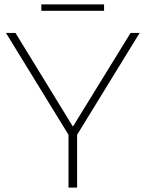

<svg xmlns="http://www.w3.org/2000/svg" viewBox="-20 -849 659 869"><path d="M329 -239 612 -700H571L310 -276L50 -700H7L290 -239V0H329ZM451 -800V-829H167V-800Z"/></svg>

Font: Montserrat-Alt1 ExtLt
Style: Regular
Weight: 200
Designer: Differentunic
Foundry: Differentunic
Version: Version 7.222